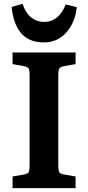

<svg xmlns="http://www.w3.org/2000/svg" viewBox="-20 -971 455 991"><path d="M205.1 -752Q165.5 -752 135 -765.6Q104.5 -779.3 85.2 -804.4Q65.9 -829.6 54.9 -862.1Q43.9 -894.5 40 -935.1L96.2 -951.2Q112.8 -903.3 141.6 -880.6Q170.4 -857.9 207 -857.9Q246.6 -857.9 274.9 -881.8Q303.2 -905.8 318.8 -948.2L376 -934.1Q369.1 -857.9 323.7 -804.9Q278.3 -752 205.1 -752ZM44.9 0V-60.1L96.2 -68.8Q122.1 -73.2 127.4 -81.3Q132.8 -89.4 132.8 -121.1V-579.1Q132.8 -610.4 127.4 -618.4Q122.1 -626.5 96.2 -630.9L44.9 -640.1V-700.2H370.1V-640.1L313 -629.9Q292 -626.5 286.4 -617.4Q280.8 -608.4 280.8 -580.1V-117.2Q280.8 -90.8 286.4 -82Q292 -73.2 313 -69.8L370.1 -60.1V0Z"/></svg>

Font: Literata Book
Style: Bold
Weight: 700
Designer: Latin by Veronika Burian and Jose Scaglione. Greek by Irene Vlachou. Cyrillic by Vera Evstafieva
Foundry: TypeTogether
Version: Version 2.003;PS 002.003;hotconv 1.0.88;makeotf.lib2.5.64775